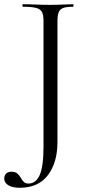

<svg xmlns="http://www.w3.org/2000/svg" viewBox="-66 -645 408 909"><path d="M280 -625Q282 -625 282 -619Q282 -613 280 -613Q248 -613 232.5 -607Q217 -601 211.5 -586Q206 -571 206 -542V28Q206 124 161 184Q116 244 27 244Q-7 244 -26.5 232Q-46 220 -46 201Q-46 186 -37 177Q-28 168 -12 168Q6 168 15.5 176Q25 184 31.5 195.5Q38 207 46 215.5Q54 224 69 224Q104 224 122 183.5Q140 143 140 49V-544Q140 -573 133 -587.5Q126 -602 105 -607.5Q84 -613 42 -613Q40 -613 40 -619Q40 -625 42 -625Q71 -625 104 -623.5Q137 -622 172 -622Q205 -622 231.5 -623.5Q258 -625 280 -625Z"/></svg>

Font: Cormorant Light
Style: Regular
Weight: 400
Version: Version 4.000